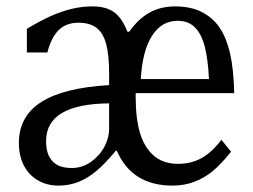

<svg xmlns="http://www.w3.org/2000/svg" viewBox="-20 -572 792 600"><path d="M404 -281V-270Q404 -203 417 -158Q430 -113 459.5 -86.5Q489 -60 537 -60Q577 -60 609 -77.5Q641 -95 672 -135L702 -98Q671 -59 645 -37.5Q619 -16 587.5 -4Q556 8 519 8Q456 8 412.5 -19Q369 -46 345 -101H342Q308 -60 281 -37.5Q254 -15 225 -3.5Q196 8 163 8Q126 8 97.5 -9Q69 -26 54 -56Q39 -86 39 -125Q39 -209 109.5 -253.5Q180 -298 321 -306V-342Q321 -401 311.5 -435.5Q302 -470 281 -485.5Q260 -501 225 -501Q187 -501 163.5 -478Q140 -455 128 -408H64V-482Q111 -510 142.5 -523.5Q174 -537 205 -544.5Q236 -552 269 -552Q312 -552 337 -533.5Q362 -515 378 -473H384Q412 -513 447 -532.5Q482 -552 527 -552Q577 -552 611.5 -534Q646 -516 667 -484.5Q688 -453 699 -405Q710 -357 712 -281ZM633 -325Q630 -387 620 -426Q610 -465 589.5 -486Q569 -507 535 -507Q485 -507 455 -460Q425 -413 420 -325ZM321 -249Q222 -248 173 -218.5Q124 -189 124 -131Q124 -99 135 -80.5Q146 -62 163 -54.5Q180 -47 204 -47Q237 -47 264 -66Q291 -85 306 -113Q321 -141 321 -170Z"/></svg>

Font: Myanglish
Style: Regular
Weight: 400
Designer: KyawKyaw ( MaYenGone)
Foundry: TattooFont3D
Version: Version 1.003 December 13, 2014